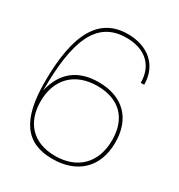

<svg xmlns="http://www.w3.org/2000/svg" viewBox="-175 -849 909 976"><g transform="rotate(30 279.0 -361.0)"><path d="M78 -214C78 -345 159 -426 291 -426C418 -426 492 -352 492 -225C492 -91 411 -10 280 -10C150 -10 78 -90 78 -214ZM47 -311C47 -89 118 10 275 10C419 10 512 -74 512 -222C512 -361 430 -446 286 -446C166 -446 89 -386 62 -269C62 -555 119 -712 296 -712C406 -712 472 -651 472 -550H492C492 -662 412 -732 293 -732C128 -732 47 -598 47 -311Z"/></g></svg>

Font: Perun Thin
Style: Regular
Weight: 100
Foundry: Copyright (c) Stefan Peev, Context Ltd, 2016
Version: Version 1.089